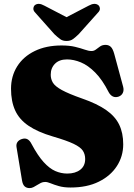

<svg xmlns="http://www.w3.org/2000/svg" viewBox="-20 -946 687 984"><path d="M341.5 15Q307 15 281.8 7.8Q256.5 0.5 239.8 -6.5Q223 -13.5 211.5 -13.5Q199.5 -13.5 189.8 -8.8Q180 -4 170.8 2Q161.5 8 151.8 13Q142 18 131.5 18Q116 18 106.2 9Q96.5 0 93 -20.5L64.5 -193Q62.5 -207 69 -217.2Q75.5 -227.5 90.5 -233Q107.5 -239 120 -232.8Q132.5 -226.5 141.5 -208.5Q173.5 -148.5 203.5 -115.5Q233.5 -82.5 263.2 -69.5Q293 -56.5 324.5 -56.5Q366 -56.5 391.2 -76Q416.5 -95.5 416.5 -131Q416.5 -155.5 404.5 -173.8Q392.5 -192 357 -209Q321.5 -226 251 -246.5Q173 -269.5 125.8 -301.8Q78.5 -334 57.5 -380.5Q36.5 -427 36.5 -491Q36.5 -555.5 68 -605.8Q99.5 -656 158 -684.5Q216.5 -713 295.5 -713Q336 -713 364.8 -706Q393.5 -699 413.8 -691.8Q434 -684.5 449 -684.5Q461.5 -684.5 471.5 -692.2Q481.5 -700 493 -708Q504.5 -716 521 -716Q537 -716 547.8 -706Q558.5 -696 566 -668L611 -502Q616 -484 609.5 -470Q603 -456 587 -450.5Q570.5 -445.5 558 -451.8Q545.5 -458 537 -473.5Q504.5 -537.5 468 -574.2Q431.5 -611 394.8 -626.2Q358 -641.5 323.5 -641.5Q284 -641.5 262 -619.5Q240 -597.5 240 -563Q240 -540.5 251.2 -522Q262.5 -503.5 297 -484.5Q331.5 -465.5 401 -441Q477.5 -414.5 523.8 -382.2Q570 -350 590.8 -307.2Q611.5 -264.5 611.5 -206.5Q611.5 -145 579 -94.8Q546.5 -44.5 486.2 -14.8Q426 15 341.5 15ZM369 -833 207.5 -917Q177 -934 158.5 -919.5Q152 -913.5 151 -902.5Q150 -891.5 162 -879.5L259 -770.5Q275 -755.5 288 -745.8Q301 -736 321 -736Q341 -736 354.2 -745.8Q367.5 -755.5 383 -770.5L480.5 -879.5Q493 -891.5 492 -902.5Q491 -913.5 484 -919.5Q465.5 -934 434.5 -917L273 -833Z"/></svg>

Font: Fraunces Black
Style: Regular
Weight: 900
Version: Version 1.000;[b76b70a41]